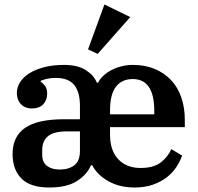

<svg xmlns="http://www.w3.org/2000/svg" viewBox="-20 -823 882 855"><path d="M199 12Q115 12 75.5 -28Q36 -68 36 -137Q36 -215 91.5 -253.5Q147 -292 265 -292H336V-352Q336 -413 310.5 -444.5Q285 -476 228 -476Q206 -476 189 -472Q172 -468 161 -463V-459Q171 -453 180.5 -440.5Q190 -428 190 -406Q190 -377 172.5 -358.5Q155 -340 121 -340Q92 -340 73.5 -359Q55 -378 55 -409Q55 -433 68.5 -455.5Q82 -478 109 -495.5Q136 -513 175.5 -523.5Q215 -534 266 -534Q326 -534 362.5 -510.5Q399 -487 411 -455H417Q424 -470 439 -484.5Q454 -499 474.5 -510Q495 -521 520 -527.5Q545 -534 572 -534Q626 -534 669 -516Q712 -498 742 -466Q772 -434 787.5 -389Q803 -344 803 -289V-257H470V-224Q470 -152 507 -113.5Q544 -75 606 -75Q663 -75 695 -99Q727 -123 743 -159L791 -130Q782 -105 765.5 -79.5Q749 -54 723.5 -34Q698 -14 662 -1Q626 12 579 12Q512 12 462 -16.5Q412 -45 391 -87H385Q368 -46 323 -17Q278 12 199 12ZM246 -68Q286 -68 311 -87Q336 -106 336 -151V-238H279Q219 -238 193.5 -216.5Q168 -195 168 -155V-134Q168 -100 189.5 -84Q211 -68 246 -68ZM470 -314H667V-329Q667 -471 571 -471Q523 -471 496.5 -437Q470 -403 470 -331ZM372 -603 445 -803 560 -747 415 -583Z"/></svg>

Font: IBM Plex Serif SmBld
Style: Regular
Weight: 600
Designer: Mike Abbink, Paul van der Laan, Pieter van Rosmalen
Foundry: Bold Monday
Version: Version 3.001